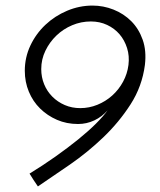

<svg xmlns="http://www.w3.org/2000/svg" viewBox="-20 -661 573 689"><path d="M441 -428Q445 -460 436 -488.5Q427 -517 409 -538Q391 -559 364.5 -571.5Q338 -584 306 -584Q271 -584 239 -570.5Q207 -557 182.5 -533.5Q158 -510 143 -479Q128 -448 128 -413Q128 -384 138.5 -358.5Q149 -333 168 -314Q187 -295 212.5 -284Q238 -273 268 -273Q300 -273 329.5 -285Q359 -297 382.5 -318Q406 -339 421.5 -367.5Q437 -396 441 -428ZM500 -428Q490 -351 448.5 -286.5Q407 -222 350.5 -168Q294 -114 231 -70.5Q168 -27 116 8Q108 -3 100.5 -15Q93 -27 86 -38Q135 -68 179.5 -99.5Q224 -131 261 -161Q298 -191 325 -218Q352 -245 366 -265Q346 -242 318.5 -229Q291 -216 260 -216Q219 -216 184.5 -231Q150 -246 124 -271.5Q98 -297 83.5 -332Q69 -367 69 -407Q69 -455 89 -497.5Q109 -540 143 -572Q177 -604 221 -622.5Q265 -641 312 -641Q351 -641 387.5 -626.5Q424 -612 451 -585Q478 -558 492 -518.5Q506 -479 500 -428Z"/></svg>

Font: Josefin Sans
Style: Italic
Weight: 400
Italic angle: -7.5°
Designer: Santiago Orozco
Foundry: Typemade